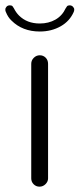

<svg xmlns="http://www.w3.org/2000/svg" viewBox="-24 -708 298 719"><path d="M156 -40Q156 -28 146.5 -18.5Q137 -9 124 -9Q111 -9 102 -18Q93 -27 93 -40V-469Q93 -482 102.5 -491.5Q112 -501 125 -501Q138 -501 147 -492Q156 -483 156 -469ZM125 -590Q60 -590 19 -631Q6 -643 -2 -663Q-2 -664 -3 -665.5Q-4 -667 -4 -672.5Q-4 -678 0.5 -683Q5 -688 13 -688Q20 -688 23 -684.5Q26 -681 28 -677Q36 -661 47 -650Q77 -620 125 -620Q158 -620 183.5 -634.5Q209 -649 222 -677Q224 -681 227 -684.5Q230 -688 237 -688Q244 -688 249 -683Q254 -678 254 -672.5Q254 -667 252 -663Q237 -629 204 -610Q169 -590 125 -590Z"/></svg>

Font: Kurewa Gothic CJK TC Regular
Style: Regular
Weight: 400
Designer: Max Yao
Foundry: Max-Everyday
Version: Version 1.071; ttfautohint (v1.8.3)